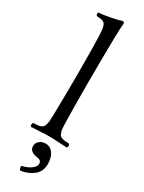

<svg xmlns="http://www.w3.org/2000/svg" viewBox="-241 -727 736 981"><g transform="rotate(30 126.5 -236.0)"><path d="M92.8 -103Q95.7 -229 95.7 -355Q95.7 -519 92.8 -576.2Q91.8 -594.7 90.6 -606.2Q89.4 -617.7 86.4 -626.7Q83.5 -635.7 80.1 -640.1Q76.7 -644.5 69.1 -647.7Q61.5 -650.9 54 -651.9Q46.4 -652.8 32.2 -653.8Q25.9 -660.2 28.8 -672.9Q58.1 -675.3 98.9 -683.1Q139.6 -690.9 157.2 -698.2Q169.9 -698.2 169.9 -689Q167.5 -663.6 166 -599.1Q163.6 -472.2 163.6 -329.1Q163.6 -202.1 166 -103Q166.5 -81.5 167.5 -69.3Q168.5 -56.6 172.1 -46.6Q175.8 -36.6 179.2 -32Q182.6 -27.3 191.9 -23.9Q201.2 -20.5 209.5 -19.8Q217.8 -19 234.9 -18.1Q239.3 -13.7 239.3 -6.6Q239.3 0.5 234.9 4.9Q217.3 4.4 184.3 2.2Q151.4 0 128.9 0Q106.4 0 73.7 2.2Q41 4.4 23.9 4.9Q19.5 0.5 19.5 -6.6Q19.5 -13.7 23.9 -18.1Q41 -19 49.3 -19.8Q57.6 -20.5 66.9 -23.9Q76.2 -27.3 79.6 -32Q83 -36.6 86.7 -46.6Q90.3 -56.6 91.3 -69.3Q92.3 -82 92.8 -103ZM131.8 41Q160.2 41 177 64.5Q193.8 87.9 193.8 127Q193.8 169.4 164.3 194.1Q134.8 218.8 87.9 226.1Q80.1 218.3 80.1 202.1Q114.7 194.3 134.8 179Q154.8 163.6 154.8 148.9Q154.8 135.3 147.2 129.9Q139.6 124.5 124 123Q82 115.7 82 84Q82 65.9 96.2 53.5Q110.4 41 131.8 41Z"/></g></svg>

Font: Linux Libertine Display G
Style: Regular
Weight: 400
Designer: Philipp H. Poll
Foundry: Philipp H. Poll
Version: Version 5.0.9